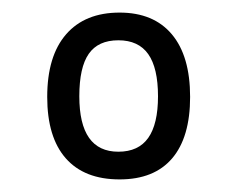

<svg xmlns="http://www.w3.org/2000/svg" viewBox="-20 -726 377 305"><path d="M55 -572Q55 -637 85 -671.5Q115 -706 170 -706Q224 -706 253 -671.5Q282 -637 282 -572Q282 -508 253.5 -474.5Q225 -441 170 -441Q114 -441 84.5 -474.5Q55 -508 55 -572ZM231 -573Q231 -618 215.5 -640Q200 -662 168 -662Q136 -662 121 -640.5Q106 -619 106 -573Q106 -485 168 -485Q200 -485 215.5 -507Q231 -529 231 -573Z"/></svg>

Font: Asap-Regular
Style: Regular
Weight: 400
Designer: Pablo Cosgaya
Foundry: Omnibus-Type
Version: Version 2.000; ttfautohint (v1.8)